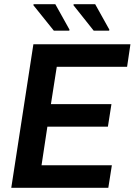

<svg xmlns="http://www.w3.org/2000/svg" viewBox="-20 -900 648 920"><path d="M34 0ZM34 0 140 -688H605L589 -580H252L224 -401H514L497 -293H207L179 -108H516L499 0ZM503 -753 504 -758 436 -880H333L332 -875L429 -753ZM312 -753 313 -758 245 -880H141L140 -875L238 -753Z"/></svg>

Font: Azeri Sans SemiBold
Style: Italic
Weight: 600
Designer: Hector Gatti & Omnibus-Type (original fonts) / Cristiano Sobral (main changes and remastering)
Foundry: Omnibus-Type
Version: Version 0.07;August 21, 2020;FontCreator 13.0.0.2681 64-bit;